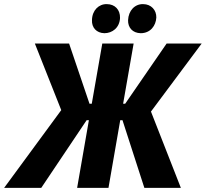

<svg xmlns="http://www.w3.org/2000/svg" viewBox="-61 -911 998 931"><path d="M-41 0H139L359 -328H370L313 0H465L522 -328H533L639 0H816L671 -370L917 -700H747L546 -408H536L587 -700H435L384 -408H373L274 -700H108L236 -377ZM445 -750C483 -750 519 -776 521 -824C522 -864 496 -891 457 -891C418 -892 386 -861 385 -814C383 -777 407 -751 445 -750ZM621 -750C669 -750 695 -787 697 -826C698 -862 672 -891 633 -891C593 -892 562 -860 560 -813C559 -778 581 -751 621 -750Z"/></svg>

Font: Fixel Text 20240404
Style: Bold Italic
Weight: 700
Width: 4
Italic angle: -10°
Designer: AlfaBravo + MacPaw
Foundry: Kyrylo Tkachov, Marchela Mozhyna, Serhii Makarenko, Maria Weinstein, Zakhar Kryvoshyya
Version: Version 1.211;Glyphs 3.2 (3225)